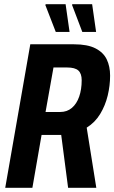

<svg xmlns="http://www.w3.org/2000/svg" viewBox="-20 -899 547 919"><path d="M5 0 125 -687H334Q399 -687 437 -667.5Q475 -648 491 -614.5Q507 -581 507 -537Q507 -489 495.5 -441.5Q484 -394 459.5 -353.5Q435 -313 395 -288L441 0H306L273 -253H179L135 0ZM198 -363H268Q301 -363 324 -382.5Q347 -402 359 -436.5Q371 -471 371 -515Q371 -547 355 -561.5Q339 -576 301 -576H236ZM247 -746 197 -875 199 -879H294L313 -746ZM374 -746 325 -875 326 -879H421L440 -746Z"/></svg>

Font: Archivo ExtraCondensed
Style: Bold Italic
Weight: 700
Width: 2
Italic angle: -10°
Designer: Hector Gatti
Foundry: Omnibus-Type
Version: Version 2.001